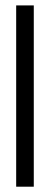

<svg xmlns="http://www.w3.org/2000/svg" viewBox="-20 -704 188 724"><path d="M41 0V-683.6H107.4V0Z"/></svg>

Font: Post No Bills Colombo Medium
Style: Regular
Weight: 500
Designer: Kosala Senevirathne, Siva Puranthara, Lasantha Premarathna, Tharique Azeez
Foundry: Mooniak
Version: Version 1.220 ; ttfautohint (v1.6)